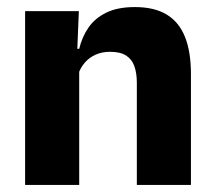

<svg xmlns="http://www.w3.org/2000/svg" viewBox="-20 -523 606 543"><path d="M367 0V-289Q367 -316 360 -335.8Q353 -355.5 336.5 -366Q320 -376.5 291.5 -376.5Q268 -376.5 250 -368.2Q232 -360 219.8 -345.8Q207.5 -331.5 201.5 -313.5L178 -385H204Q212 -418.5 230.2 -445Q248.5 -471.5 280.5 -487.2Q312.5 -503 361.5 -503Q416.5 -503 451.5 -481.8Q486.5 -460.5 503.2 -418.5Q520 -376.5 520 -313.5V0ZM51 0V-491.5H203L198 -368.5L204 -354V0Z"/></svg>

Font: Anek Gujarati
Style: Bold
Weight: 700
Version: Version 1.003